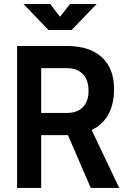

<svg xmlns="http://www.w3.org/2000/svg" viewBox="-20 -918 626 938"><path d="M63.5 0V-693.4H306.6Q417 -693.4 477.1 -638.7Q537.1 -584 537.1 -483.4Q537.1 -335.9 427.7 -282.7L562.5 0H423.3L312 -257.8Q309.6 -257.8 306.6 -257.8H181.2V0ZM181.2 -366.2H306.6Q356.9 -366.2 384.8 -394.5Q412.6 -422.9 412.6 -473.6Q412.6 -527.3 384.8 -556.2Q356.9 -585 306.6 -585H181.2ZM216.8 -771.5 94.7 -898.4H225.1L273.4 -835.9L321.8 -898.4H452.1L330.1 -771.5Z"/></svg>

Font: CaskaydiaCove NF SemiBold
Style: Regular
Weight: 600
Designer: Aaron Bell
Foundry: Saja Typeworks
Version: Version 2111.001; VTT 6.35;Nerd Fonts 3.2.1